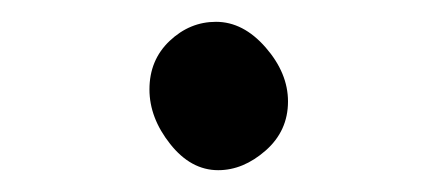

<svg xmlns="http://www.w3.org/2000/svg" viewBox="-20 -136 390 176"><path d="M180 20Q155 20 136 -4Q117 -28 117 -54Q117 -81 135.5 -98.5Q154 -116 178 -116Q203 -116 223.5 -92.5Q244 -69 244 -43Q244 -16 223.5 2Q203 20 180 20Z"/></svg>

Font: LXGW WenKai Lite Medium
Style: Regular
Weight: 500
Designer: LXGW / Fontworks Inc.
Foundry: LXGW / Fontworks Inc.
Version: Version 1.511; March 25, 2025